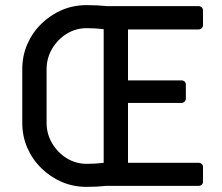

<svg xmlns="http://www.w3.org/2000/svg" viewBox="-20 -726 869 750"><path d="M319 4Q266 4 221 -15.5Q176 -35 141 -69.5Q106 -104 86.5 -149Q67 -194 67 -246V-455Q67 -508 86.5 -553Q106 -598 141 -632.5Q176 -667 221 -686.5Q266 -706 319 -706Q339 -706 359.5 -705Q380 -704 399 -702H756Q763 -702 768 -697Q773 -692 773 -685V-628Q773 -621 768 -616Q763 -611 756 -611H480V-412H689Q696 -412 701 -407.5Q706 -403 706 -396V-341Q706 -334 701 -329Q696 -324 689 -324H480V-90H756Q763 -90 768 -85.5Q773 -81 773 -74V-16Q773 -9 768 -4.5Q763 0 756 0H395Q377 2 357.5 3Q338 4 319 4ZM319 -86Q335 -86 352 -87Q369 -88 385 -90V-612Q369 -614 352 -615Q335 -616 319 -616Q276 -616 240.5 -594Q205 -572 183.5 -535.5Q162 -499 162 -455V-246Q162 -203 183.5 -166.5Q205 -130 240.5 -108Q276 -86 319 -86Z"/></svg>

Font: Miriam Libre Medium
Style: Regular
Weight: 500
Version: Version 2.000